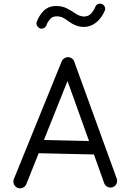

<svg xmlns="http://www.w3.org/2000/svg" viewBox="-20 -993 712 1054"><path d="M75.2 37.6Q61.5 31.2 55.9 16.8Q50.3 2.4 56.6 -11.2L319.3 -657.7Q326.2 -671.9 341.6 -677.2Q356.9 -682.6 370.6 -674.8Q383.3 -667.5 387.2 -655.8L620.6 -13.2Q626 0.5 619.9 14.6Q613.8 28.8 599.6 34.2Q585.9 39.6 571.8 33.4Q557.6 27.3 552.2 13.2L495.6 -145L192.4 -151.9L124 19Q117.7 32.7 103.5 38.3Q89.4 43.9 75.2 37.6ZM350.6 -548.3 221.2 -224.6 468.8 -218.8ZM200.2 -836.9Q189.5 -840.8 183.8 -851.3Q178.2 -861.8 181.6 -872.1Q193.4 -906.7 219.5 -933.3Q245.6 -960 288.6 -960Q320.3 -960 345 -948Q369.6 -936 389.6 -921.9Q417.5 -902.3 440.9 -902.3Q465.3 -902.3 480.2 -918.7Q495.1 -935.1 503.4 -955.6Q507.3 -966.8 518.6 -970.9Q529.8 -975.1 540 -970.7Q550.8 -966.3 555.2 -955.3Q559.6 -944.3 555.2 -934.1Q537.1 -892.6 507.1 -868.9Q477.1 -845.2 440.9 -845.2Q418.5 -845.2 397.2 -853.3Q376 -861.3 355.5 -876.5Q340.8 -887.7 325.9 -895.5Q311 -903.3 291.5 -903.3Q267.1 -903.3 253.9 -887.2Q240.7 -871.1 235.4 -855.5Q231.9 -844.7 221.4 -839.1Q210.9 -833.5 200.2 -836.9Z"/></svg>

Font: Mikhak-FD Regular
Style: FD-Regular
Weight: 400
Designer: Amin Abedi
Version: Version 3.2